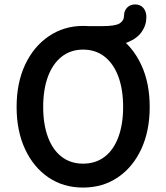

<svg xmlns="http://www.w3.org/2000/svg" viewBox="-20 -832 750 867"><path d="M355 15Q266 15 198.5 -31Q131 -77 93 -159Q55 -241 55 -349Q55 -458 93.5 -540Q132 -622 200.5 -668.5Q269 -715 356 -715Q444 -715 511.5 -668.5Q579 -622 617.5 -540Q656 -458 656 -349Q656 -241 618 -159Q580 -77 512 -31Q444 15 355 15ZM355 -93Q412 -93 452.5 -124Q493 -155 514.5 -213Q536 -271 536 -349Q536 -428 514.5 -486Q493 -544 452.5 -576Q412 -608 355 -608Q299 -608 258.5 -576Q218 -544 196.5 -486Q175 -428 175 -349Q175 -271 196.5 -213Q218 -155 258.5 -124Q299 -93 355 -93ZM383 -624V-714H441Q501 -714 520.5 -726.5Q540 -739 540 -761Q540 -783 554 -797.5Q568 -812 590 -812Q614 -812 627.5 -796Q641 -780 641 -755Q641 -719 620.5 -689Q600 -659 557.5 -641.5Q515 -624 449 -624Z"/></svg>

Font: National Park SemiBold
Style: Regular
Weight: 600
Designer: Andrea Herstowski, Ben Hoepner
Version: Version 1.009